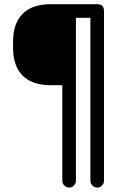

<svg xmlns="http://www.w3.org/2000/svg" viewBox="-20 -674 602 889"><path d="M331.5 163Q331.5 175.5 322.2 185Q313 194.5 300 194.5Q287.5 194.5 278 185Q268.5 175.5 268.5 163V-279.5H214Q129.5 -279.5 85 -323.8Q40.5 -368 40.5 -452V-481Q40.5 -566 85 -610.2Q129.5 -654.5 214 -654.5H430Q461.5 -654.5 461.5 -623V163Q461.5 175.5 452.2 185Q443 194.5 430 194.5Q417.5 194.5 408 185Q398.5 175.5 398.5 163V-591.5H331.5Z"/></svg>

Font: Jura Light SemiBold
Style: Regular
Weight: 600
Version: Version 5.106